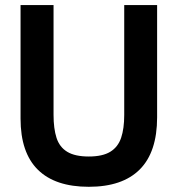

<svg xmlns="http://www.w3.org/2000/svg" viewBox="-20 -717 697 753"><path d="M328.2 15.6Q196.4 15.6 128.5 -51.4Q60.6 -118.4 60.6 -252V-697H190V-266.8Q190 -212.8 201.7 -176.4Q213.4 -140 243.8 -121.6Q274.2 -103.2 328.2 -103.2Q382.2 -103.2 412.5 -121.8Q442.8 -140.4 455 -176.5Q467.2 -212.6 467.2 -266V-697H596.2V-257Q596.2 -120.8 528.3 -52.6Q460.4 15.6 328.2 15.6Z"/></svg>

Font: Hanken Grotesk
Style: Regular
Weight: 400
Designer: Alfredo Marco Pradil
Foundry: Hanken Design Co.
Version: Version 3.013